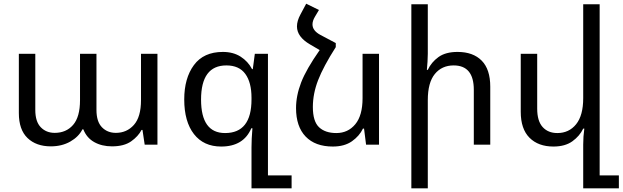

<svg xmlns="http://www.w3.org/2000/svg" viewBox="-20 -783 3369 1039"><path d="M255 9Q176 9 129 -36Q82 -81 82 -171V-492H171V-188Q171 -125 200.5 -94.5Q230 -64 276 -64Q338 -64 375.5 -107Q413 -150 413 -241V-492H502V-188Q502 -125 531.5 -94.5Q561 -64 607 -64Q666 -64 704.5 -107Q743 -150 743 -241V-492H832V0H763L751 -80H746Q728 -45 689.5 -18Q651 9 586 9Q531 9 490 -14Q449 -37 431 -83H426Q406 -43 360.5 -17Q315 9 255 9Z M1341 236V14Q1341 -29 1346 -89H1340Q1298 10 1177 10Q1082 10 1029.5 -57.5Q977 -125 977 -245Q977 -360 1029.5 -431Q1082 -502 1186 -502Q1242 -502 1282 -476.5Q1322 -451 1344 -409H1348L1359 -492H1430V166H1558V236ZM1198 -63Q1341 -63 1341 -245V-254Q1341 -337 1307.5 -383Q1274 -429 1205 -429Q1068 -429 1068 -244Q1068 -63 1198 -63Z M1944 -87Q1925 -47 1884.5 -18.5Q1844 10 1781 10Q1686 10 1634 -44Q1582 -98 1582 -198Q1582 -265 1609.5 -336.5Q1637 -408 1710 -512L1657 -543Q1587 -584 1587 -640Q1587 -670 1606 -705L1637 -763L1706 -729L1684 -692Q1671 -670 1671 -651Q1671 -617 1714 -594L1797 -550V-528Q1730 -423 1701.5 -349.5Q1673 -276 1673 -204Q1673 -126 1706.5 -94.5Q1740 -63 1800 -63Q1863 -63 1902.5 -110.5Q1942 -158 1942 -252V-492H2031V0H1961L1950 -87Z M2295 -760V-492Q2295 -470 2293.5 -449Q2292 -428 2290 -405H2295Q2314 -446 2352.5 -474Q2391 -502 2456 -502Q2540 -502 2586.5 -455Q2633 -408 2633 -314V0H2544V-297Q2544 -429 2435 -429Q2371 -429 2333 -382.5Q2295 -336 2295 -241V236H2206V-760Z M3225 166H3329V236H3136V-1Q3136 -44 3142 -87H3136Q3117 -47 3077.5 -18.5Q3038 10 2975 10Q2893 10 2845.5 -37.5Q2798 -85 2798 -178V-492H2887V-195Q2887 -128 2916.5 -95.5Q2946 -63 2996 -63Q3059 -63 3097.5 -110.5Q3136 -158 3136 -252V-760H3225Z"/></svg>

Font: Noto Sans Armenian
Style: Regular
Weight: 400
Designer: Monotype Design Team
Foundry: Monotype Imaging Inc.
Version: Version 2.040;GOOG;noto-fonts:20170220:a8a215d2e889